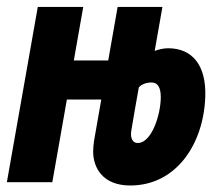

<svg xmlns="http://www.w3.org/2000/svg" viewBox="-31 -538 637 567"><path d="M353.5 9.8C489.7 9.8 570.3 -112.8 575.2 -252C578.6 -346.7 535.6 -395.5 465.8 -395.5C451.7 -395.5 438 -392.1 425.8 -387.7L448.7 -517.6H316.4L288.6 -359.4H187L214.8 -517.6H80.6L-10.7 0H123.5L166.5 -244.1H268.1L248 -129.4C245.1 -113.3 244.1 -100.1 244.1 -90.8C244.1 -42.5 272.5 9.8 353.5 9.8ZM378.9 -279.8C386.7 -289.1 400.9 -294.4 417 -294.4C435.1 -294.4 443.8 -278.8 443.8 -251.5C443.8 -198.7 416.5 -115.7 376 -115.7C356.9 -115.7 354.5 -136.2 356.4 -149.9C362.3 -187 370.6 -232.9 378.9 -279.8Z"/></svg>

Font: Cascadia Code
Style: Bold Italic
Weight: 700
Italic angle: -10°
Monospace: yes
Designer: Aaron Bell
Foundry: Saja Typeworks
Version: Version 2404.023